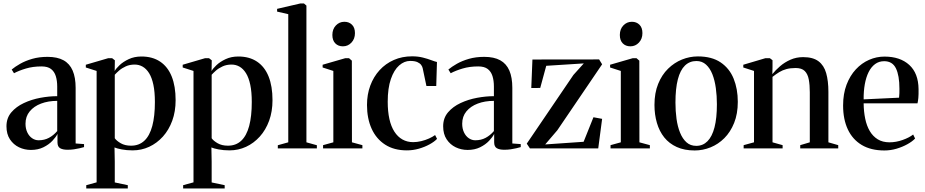

<svg xmlns="http://www.w3.org/2000/svg" viewBox="-20 -838 5222 1084"><path d="M154.5 8.5Q118.5 8.5 87.2 -6.5Q56 -21.5 36.2 -51.2Q16.5 -81 16.5 -125Q16.5 -171.5 44 -203.8Q71.5 -236 114.8 -256.2Q158 -276.5 208 -285.8Q258 -295 303 -295V-349.5Q303 -382.5 295 -408.2Q287 -434 268 -448.5Q249 -463 214.5 -463Q166 -463 126.5 -451.2Q87 -439.5 59 -424.5L46 -445.5Q64.5 -461 93.8 -477.8Q123 -494.5 162 -505.8Q201 -517 248.5 -517Q303.5 -517 338.5 -497.8Q373.5 -478.5 390.2 -439.5Q407 -400.5 407 -342V-28L454.5 -24.5V-7.5Q444 -4.5 429.5 -1Q415 2.5 397.8 5Q380.5 7.5 361.5 7.5Q334.5 7.5 319.5 -1.2Q304.5 -10 304.5 -34.5V-82Q296 -64.5 275.8 -43Q255.5 -21.5 225 -6.5Q194.5 8.5 154.5 8.5ZM198 -46Q230.5 -46 256.2 -59.8Q282 -73.5 303 -98V-268.5Q252 -268.5 211.8 -253.2Q171.5 -238 147.8 -209.2Q124 -180.5 124 -139.5Q124 -112 134 -90.8Q144 -69.5 161 -57.8Q178 -46 198 -46Z M467 226V207.5L525.5 191.5V-437.5L464.5 -457V-472.5L591 -509.5H613L628.5 -497.5L627.5 -437Q634.5 -450.5 655 -470Q675.5 -489.5 707 -504.2Q738.5 -519 778.5 -519Q841 -519 884.2 -490Q927.5 -461 949.5 -406Q971.5 -351 971.5 -272.5Q971.5 -208.5 952.5 -156.5Q933.5 -104.5 899.8 -67Q866 -29.5 822.2 -9.2Q778.5 11 729 11Q695 11 666.8 5.5Q638.5 0 626.5 -5.5L628 74.5V192L701.5 207.5V226ZM720 -15.5Q765 -15.5 795 -43.5Q825 -71.5 839.8 -126.8Q854.5 -182 854.5 -262Q854.5 -319 846 -359.2Q837.5 -399.5 821.8 -424.8Q806 -450 785.2 -461.8Q764.5 -473.5 740.5 -473.5Q712 -473.5 689.8 -463.2Q667.5 -453 652.2 -439.5Q637 -426 628 -416V-57.5Q638 -43 661.8 -29.2Q685.5 -15.5 720 -15.5Z M1014 226V207.5L1072.5 191.5V-437.5L1011.5 -457V-472.5L1138 -509.5H1160L1175.5 -497.5L1174.5 -437Q1181.5 -450.5 1202 -470Q1222.5 -489.5 1254 -504.2Q1285.5 -519 1325.5 -519Q1388 -519 1431.2 -490Q1474.5 -461 1496.5 -406Q1518.5 -351 1518.5 -272.5Q1518.5 -208.5 1499.5 -156.5Q1480.5 -104.5 1446.8 -67Q1413 -29.5 1369.2 -9.2Q1325.5 11 1276 11Q1242 11 1213.8 5.5Q1185.5 0 1173.5 -5.5L1175 74.5V192L1248.5 207.5V226ZM1267 -15.5Q1312 -15.5 1342 -43.5Q1372 -71.5 1386.8 -126.8Q1401.5 -182 1401.5 -262Q1401.5 -319 1393 -359.2Q1384.5 -399.5 1368.8 -424.8Q1353 -450 1332.2 -461.8Q1311.5 -473.5 1287.5 -473.5Q1259 -473.5 1236.8 -463.2Q1214.5 -453 1199.2 -439.5Q1184 -426 1175 -416V-57.5Q1185 -43 1208.8 -29.2Q1232.5 -15.5 1267 -15.5Z M1607.5 -34.5V-758L1544.5 -772.5V-788L1676 -818.5H1696L1710 -806.5V-34.5L1769 -18V0H1548.5V-18Z M1804 0V-18.5L1862 -34.5V-437.5L1801.5 -457V-472.5L1929.5 -509.5H1950.5L1966.5 -495.5L1967 -34.5L2026 -18.5V0ZM1915.5 -576.5Q1889.5 -576.5 1873 -593.2Q1856.5 -610 1856.5 -640.5Q1856.5 -673.5 1876.2 -694.2Q1896 -715 1924 -715H1925Q1950.5 -715 1967.2 -698.5Q1984 -682 1984 -651Q1984 -618.5 1964.2 -597.5Q1944.5 -576.5 1916.5 -576.5Z M2277 11Q2205 11 2154.8 -21.2Q2104.5 -53.5 2078.2 -111.2Q2052 -169 2052 -245.5Q2052 -304.5 2070.5 -354.5Q2089 -404.5 2123 -441.8Q2157 -479 2203.8 -499.5Q2250.5 -520 2306.5 -520Q2340 -520 2367.5 -513Q2395 -506 2415.2 -498.2Q2435.5 -490.5 2447 -488L2443 -352.5H2387.5L2366.5 -452.5Q2365 -461 2358.2 -470.8Q2351.5 -480.5 2336.8 -487.2Q2322 -494 2295.5 -494Q2262.5 -494 2233.5 -468.5Q2204.5 -443 2186.8 -391.8Q2169 -340.5 2169 -263.5Q2169 -208.5 2178.5 -166Q2188 -123.5 2206.8 -94.5Q2225.5 -65.5 2252.2 -50.5Q2279 -35.5 2312.5 -35.5Q2335 -35.5 2358.5 -41.2Q2382 -47 2402.5 -56.2Q2423 -65.5 2436.5 -75.5L2447.5 -54Q2432.5 -38 2405.2 -23Q2378 -8 2344.8 1.5Q2311.5 11 2277 11Z M2620 8.5Q2584 8.5 2552.8 -6.5Q2521.5 -21.5 2501.8 -51.2Q2482 -81 2482 -125Q2482 -171.5 2509.5 -203.8Q2537 -236 2580.2 -256.2Q2623.5 -276.5 2673.5 -285.8Q2723.5 -295 2768.5 -295V-349.5Q2768.5 -382.5 2760.5 -408.2Q2752.5 -434 2733.5 -448.5Q2714.5 -463 2680 -463Q2631.5 -463 2592 -451.2Q2552.5 -439.5 2524.5 -424.5L2511.5 -445.5Q2530 -461 2559.2 -477.8Q2588.5 -494.5 2627.5 -505.8Q2666.5 -517 2714 -517Q2769 -517 2804 -497.8Q2839 -478.5 2855.8 -439.5Q2872.5 -400.5 2872.5 -342V-28L2920 -24.5V-7.5Q2909.5 -4.5 2895 -1Q2880.5 2.5 2863.2 5Q2846 7.5 2827 7.5Q2800 7.5 2785 -1.2Q2770 -10 2770 -34.5V-82Q2761.5 -64.5 2741.2 -43Q2721 -21.5 2690.5 -6.5Q2660 8.5 2620 8.5ZM2663.5 -46Q2696 -46 2721.8 -59.8Q2747.5 -73.5 2768.5 -98V-268.5Q2717.5 -268.5 2677.2 -253.2Q2637 -238 2613.2 -209.2Q2589.5 -180.5 2589.5 -139.5Q2589.5 -112 2599.5 -90.8Q2609.5 -69.5 2626.5 -57.8Q2643.5 -46 2663.5 -46Z M3276 -480 3064 -466.5 3030 -341.5 2979.5 -341 2986 -502 3362.5 -502.5 3379.5 -475 3126.5 -102.5 3058 -22.5 3275 -37.5 3330.5 -176 3379.5 -167 3357.5 0H2972L2954 -27L3217.5 -415Z M3427 0V-18.5L3485 -34.5V-437.5L3424.5 -457V-472.5L3552.5 -509.5H3573.5L3589.5 -495.5L3590 -34.5L3649 -18.5V0ZM3538.5 -576.5Q3512.5 -576.5 3496 -593.2Q3479.5 -610 3479.5 -640.5Q3479.5 -673.5 3499.2 -694.2Q3519 -715 3547 -715H3548Q3573.5 -715 3590.2 -698.5Q3607 -682 3607 -651Q3607 -618.5 3587.2 -597.5Q3567.5 -576.5 3539.5 -576.5Z M3675 -245.5Q3675 -313 3695.8 -364.2Q3716.5 -415.5 3751.8 -450Q3787 -484.5 3830.5 -502Q3874 -519.5 3920 -519.5Q3998.5 -519.5 4048.5 -485.8Q4098.5 -452 4122 -394Q4145.5 -336 4145.5 -263Q4145.5 -195.5 4124.8 -144Q4104 -92.5 4069.5 -58Q4035 -23.5 3991.5 -6Q3948 11.5 3902 11.5Q3844 11.5 3801 -8Q3758 -27.5 3730.2 -62.2Q3702.5 -97 3688.8 -144Q3675 -191 3675 -245.5ZM3911 -14.5Q3948.5 -14.5 3974.5 -40.8Q4000.5 -67 4014 -119Q4027.5 -171 4027.5 -249.5Q4027.5 -296.5 4021.5 -340.5Q4015.5 -384.5 4002 -418.8Q3988.5 -453 3966.2 -473.2Q3944 -493.5 3912 -493.5Q3873.5 -493.5 3847 -467.8Q3820.5 -442 3807 -390Q3793.5 -338 3793.5 -258.5Q3793.5 -211 3799.5 -167.2Q3805.5 -123.5 3819.5 -89Q3833.5 -54.5 3855.8 -34.5Q3878 -14.5 3911 -14.5Z M4237 -34.5V-437.5L4176.5 -457V-472.5L4301.5 -509.5H4326.5L4341.5 -498V-458.5L4340.5 -419.5Q4358.5 -442 4384.2 -464.2Q4410 -486.5 4443 -501Q4476 -515.5 4514.5 -515.5Q4570 -515.5 4601 -492.2Q4632 -469 4644.5 -425Q4657 -381 4657 -319.5V-34.5L4712.5 -18.5V0H4498V-18.5L4552 -34.5V-317Q4552 -358.5 4546.2 -389.2Q4540.5 -420 4523.5 -437Q4506.5 -454 4472.5 -454Q4442.5 -454 4420.2 -448Q4398 -442 4379.5 -430.8Q4361 -419.5 4341.5 -404V-34.5L4398.5 -18.5V0H4178.5V-18.5Z M4973 11.5Q4897 11.5 4845.2 -19.5Q4793.5 -50.5 4766.8 -107.2Q4740 -164 4740 -242.5Q4740 -308.5 4759.5 -359.8Q4779 -411 4812 -446.5Q4845 -482 4886.8 -500.2Q4928.5 -518.5 4973.5 -518.5Q5062 -518.5 5113.5 -471.5Q5165 -424.5 5166 -335Q5166.5 -304 5164.8 -285.2Q5163 -266.5 5160 -254.5H4856Q4856.5 -208 4864.8 -168Q4873 -128 4890.5 -98.2Q4908 -68.5 4935.5 -51.5Q4963 -34.5 5002 -34.5Q5039 -34.5 5076.2 -47.8Q5113.5 -61 5135.5 -78.5L5146.5 -56Q5130.5 -39 5103 -23.8Q5075.5 -8.5 5042 1.5Q5008.5 11.5 4973 11.5ZM4856 -277 5056 -286.5Q5057.5 -300 5057.8 -312Q5058 -324 5058 -337Q5058 -412 5038.2 -452.2Q5018.5 -492.5 4972 -492.5Q4942.5 -492.5 4920.5 -476.2Q4898.5 -460 4884 -430.8Q4869.5 -401.5 4862.5 -362.2Q4855.5 -323 4856 -277Z"/></svg>

Font: Merriweather 144pt Medium
Style: Regular
Weight: 500
Version: Version 2.100